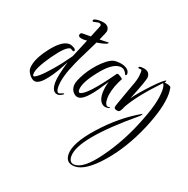

<svg xmlns="http://www.w3.org/2000/svg" viewBox="-164 -674 1248 1274"><g transform="rotate(20 460.0 -37.0)"><path d="M232 37Q187 37 187 -35Q187 -78 219 -188Q198 -147 178.5 -114.5Q159 -82 137 -53Q92 6 60 6Q40 6 19 -19Q-1 -44 -1 -64Q-1 -127 66 -215Q134 -305 187 -305Q202 -305 218 -296Q236 -288 236 -277Q236 -269 227 -269L207 -280Q173 -280 102 -179Q32 -79 32 -38Q32 -23 39 -23Q49 -23 75 -45Q101 -67 145.5 -118.5Q190 -170 236 -236Q247 -261 260 -292.5Q273 -324 291 -367Q277 -365 274 -365Q229 -365 229 -383Q229 -401 248 -401H295H305Q311 -416 319.5 -436.5Q328 -457 334.5 -472.5Q341 -488 341 -489Q341 -505 321 -505L287 -498Q280 -498 280 -504Q280 -520 325 -520Q394 -520 394 -473Q394 -462 366 -402H374Q387 -402 401 -402.5Q415 -403 430 -404V-401Q430 -389 367 -378Q360 -377 354 -376Q344 -356 332 -331Q299 -266 284.5 -234.5Q270 -203 269 -201Q216 -84 216 -15Q216 26 236 26L266 15L269 16Q269 23 254.5 30Q240 37 232 37Z M364 8Q344 8 327.5 -10.5Q311 -29 311 -58Q311 -87 346 -148Q381 -208 432 -256Q482 -303 518 -303H528Q565 -303 591 -288.5Q617 -274 617 -250Q617 -239 608 -239Q605 -239 605 -242Q589 -279 556 -279Q499 -279 426 -185Q353 -93 353 -43Q353 -24 363 -24Q408 -24 552 -227Q552 -227 552 -227Q551 -226 553.5 -227.5Q556 -229 558 -229Q563 -229 579 -219Q595 -210 595 -203Q595 -203 591 -196.5Q587 -190 581 -177Q565 -143 556.5 -110.5Q548 -78 548 -54Q548 -1 574 -1L584 -3L586 -2Q586 7 561 7Q537 7 521 -15Q506 -38 506 -76Q506 -113 519 -158Q518 -155 512 -147Q506 -139 493 -119Q411 8 364 8Z M499 446Q433 446 433 381Q433 303 546 176Q664 43 803 -36Q804 -36 804 -35Q804 -30 793 -18Q455 263 455 388Q455 436 493 436Q559 436 650 310Q698 244 737 173Q776 102 807 25Q840 -55 856.5 -116Q873 -177 873 -226Q873 -261 861 -274Q728 -135 675 -40Q659 2 645 2Q615 2 615 -16Q615 -22 625.5 -51.5Q636 -81 655 -134L683 -211Q698 -252 698 -291V-295Q698 -307 695 -308Q693 -310 682.5 -310Q672 -310 672 -315Q672 -324 688 -324Q752 -324 752 -276Q752 -253 692 -106Q726 -154 793 -225Q861 -297 877 -297Q877 -289 869 -281Q914 -277 917 -261Q919 -248 920 -237Q921 -226 921 -218Q921 -122 855 36Q782 208 678 327Q574 446 499 446Z"/></g></svg>

Font: Qwigley
Style: Regular
Weight: 400
Designer: Robert E. Leuschke
Foundry: Robert E. Leuschke
Version: Version 1.010; ttfautohint (v1.8.3)